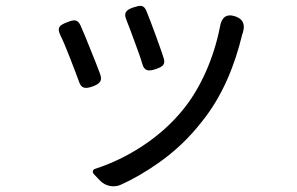

<svg xmlns="http://www.w3.org/2000/svg" viewBox="-20 -584 1020 660"><path d="M514 -466C503 -496 492 -525 483 -547C474 -568 462 -566 440 -559C415 -551 404 -541 414 -517C423 -495 433 -467 443 -440C453 -413 463 -386 469 -365C476 -339 491 -338 517 -347C540 -355 550 -363 542 -386C535 -409 524 -437 514 -466ZM522 -22C577 -60 629 -108 674 -166C745 -254 787 -359 813 -467C814 -469 814 -470 815 -472C823 -500 816 -519 788 -528C757 -538 741 -523 736 -491C715 -384 669 -280 609 -207C532 -111 417 -39 308 -4C298 -1 296 8 304 16L322 35L325 38C343 56 371 61 393 52C436 33 479 8 522 -22ZM219 -389C230 -360 242 -330 251 -305C259 -279 273 -278 299 -287C323 -296 333 -306 324 -330C315 -354 303 -385 291 -414C279 -444 267 -474 257 -496C247 -518 235 -517 212 -508C185 -498 175 -490 187 -464C197 -444 208 -417 219 -389Z"/></svg>

Font: GenSenRounded2 TW R
Style: Regular
Weight: 400
Version: Version 2.100;PS 2.1;hotconv 16.6.51;makeotf.lib2.5.65220 DE